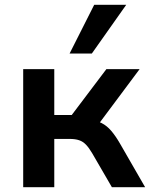

<svg xmlns="http://www.w3.org/2000/svg" viewBox="-20 -783 627 803"><path d="M77 0V-494H207V-302H280L425 -494H564L379 -246L357 -282Q384 -279 405.5 -268Q427 -257 445 -236Q463 -215 481 -184L587 0H448L365 -143Q352 -165 339.5 -178Q327 -191 311 -196.5Q295 -202 271 -202H207V0ZM271 -559 374 -763H508L364 -559Z"/></svg>

Font: Nunito Sans 10pt
Style: Bold
Weight: 700
Designer: Vernon Adams
Foundry: Vernon Adams
Version: Version 3.101;gftools[0.9.27]